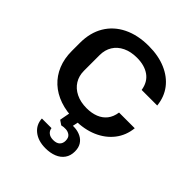

<svg xmlns="http://www.w3.org/2000/svg" viewBox="-212 -659 1003 1003"><g transform="rotate(45 289.0 -158.0)"><path d="M299 9Q238 9 189 -8Q140 -25 105.5 -57Q71 -89 52.5 -134Q34 -179 34 -235V-295Q34 -370 66.5 -424.5Q99 -479 159 -508.5Q219 -538 300 -538Q372 -538 426.5 -514.5Q481 -491 513 -449Q545 -407 551 -349H436Q428 -400 392 -425.5Q356 -451 300 -451Q255 -451 221.5 -435Q188 -419 170 -390Q152 -361 152 -322V-207Q152 -169 170 -140Q188 -111 221.5 -94.5Q255 -78 300 -78Q337 -78 366 -89.5Q395 -101 413 -124Q431 -147 436 -182H552Q546 -124 512.5 -81Q479 -38 424.5 -14.5Q370 9 299 9ZM296 222Q242 222 208.5 195.5Q175 169 173 125H244Q246 142 259 152.5Q272 163 294 163Q319 163 331 151Q343 139 343 120Q343 97 330.5 87Q318 77 301 76Q284 75 270 79L245 62L258 -7H324L312 49L288 41Q310 36 332.5 38Q355 40 374.5 50Q394 60 405.5 78.5Q417 97 417 125Q417 156 401.5 178Q386 200 358.5 211Q331 222 296 222Z"/></g></svg>

Font: Hubot Sans Condensed ExtraLight Medium
Style: Regular
Weight: 500
Version: Version 2.000